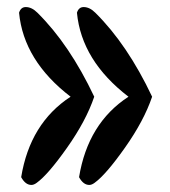

<svg xmlns="http://www.w3.org/2000/svg" viewBox="-20 -513 481 544"><path d="M34 -477Q39 -493 53 -493Q70 -493 86 -477Q177 -387 247 -239Q224 -171 170 -94.5Q116 -18 84 5Q76 11 69 11Q52 11 40 -11Q65 -164 180 -239Q47 -341 34 -477ZM198 -477Q203 -493 217 -493Q234 -493 250 -477Q341 -387 411 -239Q388 -171 334 -94.5Q280 -18 248 5Q240 11 233 11Q216 11 204 -11Q229 -164 344 -239Q211 -341 198 -477Z"/></svg>

Font: Gorditas
Style: Regular
Weight: 400
Designer: Gustavo Dipre (gbrenda1987@gmail.com)
Foundry: Gustavo Dipre (gbrenda1987@gmail.com)
Version: Version 1.001